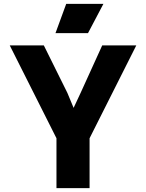

<svg xmlns="http://www.w3.org/2000/svg" viewBox="-20 -966 750 986"><path d="M30 -733 270 -256V0H440V-256L680 -733H505L394 -489L358 -412L326 -489L205 -733ZM265 -796H432L511 -946H320Z"/></svg>

Font: Kreadon Extra Bold
Style: Regular
Weight: 800
Designer: kohakuno
Foundry: StudioGnu
Version: Version 1.000;Glyphs 3.1.2 (3151)